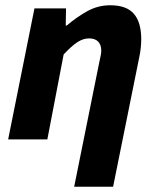

<svg xmlns="http://www.w3.org/2000/svg" viewBox="-20 -530 597 730"><path d="M262 180 357 -291Q360 -306 362.5 -317Q365 -328 365 -337Q365 -360 353 -372Q341 -384 319 -384Q296 -384 274 -369.5Q252 -355 222 -323L160 0H11L111 -498H231L230 -433H234Q270 -464 311 -487Q352 -510 399 -510Q461 -510 489 -477.5Q517 -445 517 -381Q517 -365 515 -346.5Q513 -328 509 -310L410 180Z"/></svg>

Font: Source Sans 3 ExtraLight ExtraBold
Style: Italic
Weight: 800
Italic angle: -11°
Version: Version 3.052;hotconv 1.1.0;makeotfexe 2.6.0